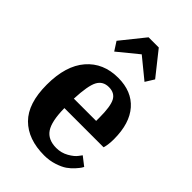

<svg xmlns="http://www.w3.org/2000/svg" viewBox="-229 -837 932 932"><g transform="rotate(45 237.0 -371.0)"><path d="M147 -586 118 -631 216 -753H286L383 -631L355 -586L251 -671ZM263 11Q152 11 90.5 -50.5Q29 -112 29 -241Q29 -371 89 -440.5Q149 -510 251 -510Q344 -510 395.5 -451.5Q447 -393 447 -284Q447 -266 445 -250.5Q443 -235 441 -228L439 -221H170Q171 -131 196.5 -93.5Q222 -56 279 -56Q313 -56 342 -72.5Q371 -89 383 -106L395 -122L440 -87Q438 -83 434 -76.5Q430 -70 415 -53Q400 -36 381.5 -23Q363 -10 331 0.5Q299 11 263 11ZM170 -286H323V-309Q323 -385 307 -415.5Q291 -446 251 -446Q210 -446 192 -412Q174 -378 170 -286Z"/></g></svg>

Font: Arsenal
Style: Bold
Weight: 700
Designer: Andrij Shevchenko
Foundry: Stairsfor
Version: Version 2.001;PS 002.001;hotconv 1.0.88;makeotf.lib2.5.64775